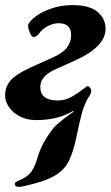

<svg xmlns="http://www.w3.org/2000/svg" viewBox="-36 -457 437 753"><path d="M122 -116Q122 -63 190 -63Q217 -63 239.5 -74.5Q262 -86 295 -111Q297 -112 300.5 -115.5Q304 -119 308 -119Q312 -119 317 -113Q322 -107 322 -102Q322 -89 307 -69Q293 -42 284 -8.5Q275 25 265 74Q253 134 235.5 171.5Q218 209 177 233Q150 249 100.5 262.5Q51 276 39 276Q22 276 22 264Q22 260 25.5 257.5Q29 255 33 253Q61 243 79 225.5Q97 208 109 168Q119 134 133 107Q147 80 170 50Q181 35 211 11.5Q241 -12 253 -19L251 -22Q191 14 106 14Q69 14 41.5 -0.5Q14 -15 -1 -37.5Q-16 -60 -16 -82Q-16 -117 5.5 -141.5Q27 -166 83 -192L172 -232Q212 -250 227.5 -271.5Q243 -293 243 -319Q243 -366 194 -366Q173 -366 151 -354.5Q129 -343 117 -325Q113 -319 106.5 -315.5Q100 -312 95 -312Q88 -312 81 -329Q74 -346 74 -356Q74 -368 98 -388Q122 -408 162 -422.5Q202 -437 248 -437Q315 -437 346.5 -410.5Q378 -384 378 -344Q378 -274 259 -220L179 -184Q122 -158 122 -116Z"/></svg>

Font: EB Garamond ExtraBold
Style: Italic
Weight: 800
Italic angle: -17.2°
Designer: Georg Duffner and Octavio Pardo
Foundry: Georg Duffner
Version: Version 1.000